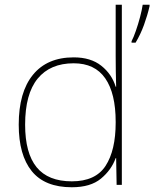

<svg xmlns="http://www.w3.org/2000/svg" viewBox="-20 -780 651 810"><path d="M283 10Q169 10 114 -58Q59 -126 59 -254Q59 -391 119 -464.5Q179 -538 291 -538Q363 -538 407.5 -502.5Q452 -467 468 -414H470Q469 -448 468.5 -480Q468 -512 468 -543V-760H494V0H472L470 -113H468Q450 -63 406 -26.5Q362 10 283 10ZM283 -15Q383 -15 425.5 -80.5Q468 -146 468 -263V-266Q468 -386 424 -449.5Q380 -513 291 -513Q192 -513 139 -448.5Q86 -384 86 -254Q86 -134 134.5 -74.5Q183 -15 283 -15ZM611 -754Q602 -715 587.5 -675Q573 -635 552 -600H535V-606Q543 -621 553 -649.5Q563 -678 571 -708.5Q579 -739 582 -760H611Z"/></svg>

Font: Noto Sans Devanagari Thin
Style: Regular
Weight: 100
Designer: Jelle Bosma - Monotype Design Team
Foundry: Monotype Imaging Inc.
Version: Version 2.004; ttfautohint (v1.8.4.7-5d5b)